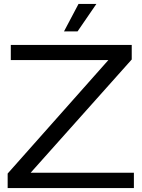

<svg xmlns="http://www.w3.org/2000/svg" viewBox="-20 -958 722 978"><path d="M19 0V-74L532 -652H35V-729H651V-655L136 -78H662V0ZM306 -798 380 -938H471L375 -798Z"/></svg>

Font: Mona Sans Expanded
Style: Regular
Weight: 400
Width: 7
Designer: Deni Anggara
Foundry: GitHub
Version: Version 2.000